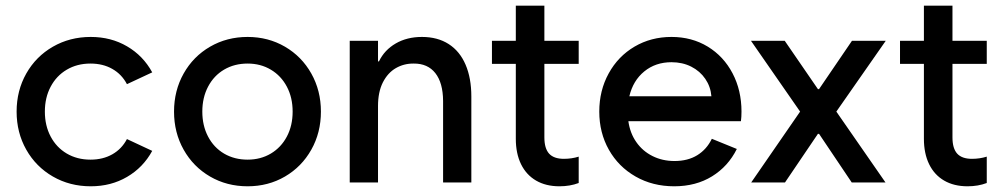

<svg xmlns="http://www.w3.org/2000/svg" viewBox="-20 -649 3571 683"><path d="M39.1 -252Q39.1 -326.7 73.5 -387.5Q107.9 -448.2 168.2 -482.9Q228.5 -517.6 302.7 -517.6Q375 -517.6 432.1 -484.1Q489.3 -450.7 521.5 -391.6L431.6 -349.6Q413.1 -384.8 379.6 -403.8Q346.2 -422.9 301.8 -422.9Q254.4 -422.9 217.5 -401.1Q180.7 -379.4 160.2 -340.6Q139.6 -301.8 139.6 -252Q139.6 -202.1 160.2 -163.3Q180.7 -124.5 217.5 -102.8Q254.4 -81.1 301.8 -81.1Q346.2 -81.1 379.6 -100.1Q413.1 -119.1 431.6 -154.3L521.5 -112.3Q489.3 -53.2 432.1 -19.8Q375 13.7 302.7 13.7Q228.5 13.7 168.2 -21Q107.9 -55.7 73.5 -116.5Q39.1 -177.2 39.1 -252Z M599.1 -252Q599.1 -326.7 633.3 -387.5Q667.5 -448.2 727.3 -482.9Q787.1 -517.6 860.8 -517.6Q934.1 -517.6 993.7 -482.9Q1053.2 -448.2 1087.4 -387.5Q1121.6 -326.7 1121.6 -252Q1121.6 -177.2 1087.4 -116.5Q1053.2 -55.7 993.7 -21Q934.1 13.7 860.8 13.7Q787.1 13.7 727.3 -21Q667.5 -55.7 633.3 -116.5Q599.1 -177.2 599.1 -252ZM1021 -252Q1021 -301.8 1000.5 -340.6Q980 -379.4 943.6 -401.1Q907.2 -422.9 860.8 -422.9Q814 -422.9 777.3 -401.4Q740.7 -379.9 720.2 -340.8Q699.7 -301.8 699.7 -252Q699.7 -202.1 720.2 -163.1Q740.7 -124 777.3 -102.5Q814 -81.1 860.8 -81.1Q907.2 -81.1 943.6 -102.8Q980 -124.5 1000.5 -163.3Q1021 -202.1 1021 -252Z M1224.1 -503.9H1324.7V-430.7H1328.1Q1347.7 -471.2 1387.7 -494.4Q1427.7 -517.6 1481 -517.6Q1536.6 -517.6 1576.2 -492.2Q1615.7 -466.8 1636.2 -418.9Q1656.7 -371.1 1656.7 -305.7V0H1556.2V-290Q1555.7 -354.5 1528.6 -388.9Q1501.5 -423.3 1451.7 -422.9Q1417 -423.3 1388.2 -406.7Q1359.4 -390.1 1342 -356Q1324.7 -321.8 1324.7 -271.5V0H1224.1Z M1730 -503.9H1814.9V-628.9H1916.5V-503.9H2038.6V-421.9H1916.5V-160.2Q1916.5 -121.1 1933.3 -102.5Q1950.2 -84 1985.8 -84Q2013.7 -84 2038.6 -91.8V2Q2007.8 13.7 1970.2 13.7Q1921.9 13.7 1887 -6.6Q1852.1 -26.9 1833.5 -64.9Q1814.9 -103 1814.9 -155.3V-421.9H1730Z M2111.8 -252Q2111.8 -327.1 2145.3 -387.9Q2178.7 -448.7 2237.3 -483.2Q2295.9 -517.6 2368.7 -517.6Q2440.9 -517.6 2497.6 -483.2Q2554.2 -448.7 2585.9 -388.2Q2617.7 -327.6 2617.7 -252Q2617.7 -232.9 2615.7 -217.8H2215.3Q2221.2 -175.3 2243.7 -143.3Q2266.1 -111.3 2301.3 -93.8Q2336.4 -76.2 2379.4 -76.2Q2426.8 -76.2 2460.4 -96.9Q2494.1 -117.7 2512.2 -155.3L2601.1 -119.1Q2570.3 -57.1 2512.9 -21.7Q2455.6 13.7 2378.4 13.7Q2301.8 13.7 2241 -21Q2180.2 -55.7 2146 -116.2Q2111.8 -176.8 2111.8 -252ZM2510.7 -306.6Q2507.8 -340.8 2489 -368.4Q2470.2 -396 2439 -411.9Q2407.7 -427.7 2368.7 -427.7Q2312 -427.7 2272 -395Q2231.9 -362.3 2218.8 -306.6Z M2826.2 -252 2651.4 -503.9H2771.5L2889.6 -332H2893.6L3010.7 -503.9H3130.9L2955.1 -252L3129.9 0H3009.8L2893.6 -172.9H2889.6L2772.5 0H2652.3Z M3181.6 -503.9H3266.6V-628.9H3368.2V-503.9H3490.2V-421.9H3368.2V-160.2Q3368.2 -121.1 3385 -102.5Q3401.9 -84 3437.5 -84Q3465.3 -84 3490.2 -91.8V2Q3459.5 13.7 3421.9 13.7Q3373.5 13.7 3338.6 -6.6Q3303.7 -26.9 3285.2 -64.9Q3266.6 -103 3266.6 -155.3V-421.9H3181.6Z"/></svg>

Font: Wanted Sans Medium
Style: Regular
Weight: 500
Designer: Original Design by Kil Hyung-jin and Kang Hanbin, Wanted Lab, Inc; Hangeul from Source Han Sans by Jang Soo-young and Ka
Foundry: Wanted Lab, Inc.
Version: Version 1.001